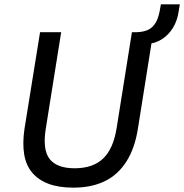

<svg xmlns="http://www.w3.org/2000/svg" viewBox="-20 -853 846 882"><path d="M317 9Q249 9 202 -9Q155 -27 127 -61Q99 -95 91 -144.5Q83 -194 92 -258L164 -705H261L190 -260Q175 -164 208.5 -122Q242 -80 323 -80Q407 -80 454 -125Q501 -170 516 -266L586 -705H684L614 -265Q600 -173 561 -111.5Q522 -50 461 -20.5Q400 9 317 9ZM651 -650 603 -685 606 -705Q641 -706 662.5 -717Q684 -728 697 -752Q710 -776 716 -816L719 -833H806L801 -802Q795 -759 775 -726Q755 -693 724 -673Q693 -653 651 -650Z"/></svg>

Font: Nunito Sans 7pt SemiCondensed Medium
Style: Italic
Weight: 500
Width: 4
Italic angle: -9°
Designer: Vernon Adams
Foundry: Vernon Adams
Version: Version 3.101;gftools[0.9.27]